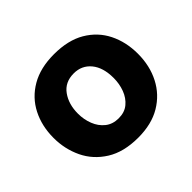

<svg xmlns="http://www.w3.org/2000/svg" viewBox="-127 -675 851 851"><g transform="rotate(-45 299.0 -249.0)"><path d="M301 13.5Q210.5 13.5 151.2 -23.8Q92 -61 63.2 -121.2Q34.5 -181.5 34.5 -251Q34.5 -325.5 64.8 -384.8Q95 -444 153.8 -478.2Q212.5 -512.5 298 -512.5Q386.5 -512.5 445.2 -477.8Q504 -443 533.5 -383.8Q563 -324.5 563 -251Q563 -175.5 532.2 -115.8Q501.5 -56 443.2 -21.2Q385 13.5 301 13.5ZM300.5 -108.5Q338 -108.5 362.2 -128.8Q386.5 -149 398.8 -181.5Q411 -214 411 -251Q411 -316.5 380.5 -353.5Q350 -390.5 300 -390.5Q245 -390.5 216 -350.2Q187 -310 187 -251Q187 -214 199.8 -181.5Q212.5 -149 237.8 -128.8Q263 -108.5 300.5 -108.5Z"/></g></svg>

Font: Commissioner
Style: Bold
Weight: 700
Designer: Kostas Bartsokas
Foundry: Kostas Bartsokas
Version: Version 1.000; ttfautohint (v1.8.3)